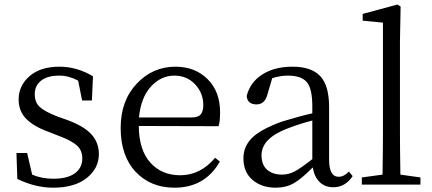

<svg xmlns="http://www.w3.org/2000/svg" viewBox="-20 -827 1934 860"><path d="M238.3 -304.7 277.3 -291Q355.5 -262.7 389.2 -225.6Q422.9 -188.5 422.9 -136.7Q422.9 -73.2 368.7 -29.8Q314.5 13.7 217.8 13.7Q138.7 13.7 57.6 -25.4L53.7 -141.6H101.6L124 -44.9Q167 -26.4 217.8 -26.4Q282.2 -26.4 315.4 -50.8Q348.6 -75.2 348.6 -117.2Q348.6 -153.3 325.2 -174.8Q301.8 -196.3 245.1 -217.8L195.3 -237.3Q130.9 -260.7 97.2 -294.9Q63.5 -329.1 63.5 -381.8Q63.5 -443.4 112.3 -485.8Q161.1 -528.3 246.1 -528.3Q324.2 -528.3 396.5 -485.4L391.6 -377H347.7L330.1 -465.8Q288.1 -488.3 246.1 -488.3Q192.4 -488.3 164.1 -465.8Q135.7 -443.4 135.7 -405.3Q135.7 -368.2 158.2 -347.7Q180.7 -327.1 238.3 -304.7Z M602.5 -300.8H836.9Q868.2 -300.8 879.4 -314.9Q890.6 -329.1 890.6 -355.5Q890.6 -410.2 854 -449.2Q817.4 -488.3 760.7 -488.3Q701.2 -488.3 656.2 -439.5Q611.3 -390.6 602.5 -300.8ZM959 -261.7 601.6 -262.7Q602.5 -155.3 653.3 -98.6Q704.1 -42 787.1 -42Q877.9 -42 943.4 -120.1L964.8 -103.5Q898.4 13.7 761.7 13.7Q654.3 13.7 587.4 -57.6Q520.5 -128.9 520.5 -253.9Q520.5 -376 592.3 -452.1Q664.1 -528.3 765.6 -528.3Q853.5 -528.3 909.7 -472.7Q965.8 -417 965.8 -324.2Q965.8 -282.2 959 -261.7Z M1378.9 -114.3V-287.1Q1318.4 -271.5 1266.6 -251Q1151.4 -207 1151.4 -131.8Q1151.4 -88.9 1176.3 -66.9Q1201.2 -44.9 1243.2 -44.9Q1273.4 -44.9 1300.8 -59.6Q1328.1 -74.2 1378.9 -114.3ZM1543 -58.6 1559.6 -38.1Q1526.4 11.7 1472.7 11.7Q1435.5 11.7 1411.6 -11.7Q1387.7 -35.2 1380.9 -77.1Q1332 -27.3 1296.9 -6.8Q1261.7 13.7 1214.8 13.7Q1152.3 13.7 1111.3 -21Q1070.3 -55.7 1070.3 -118.2Q1070.3 -170.9 1108.9 -209.5Q1147.5 -248 1245.1 -283.2Q1333 -309.6 1378.9 -319.3V-350.6Q1378.9 -430.7 1354 -459.5Q1329.1 -488.3 1269.5 -488.3Q1234.4 -488.3 1199.2 -476.6L1177.7 -403.3Q1166 -359.4 1128.9 -359.4Q1087.9 -359.4 1085 -397.5Q1100.6 -459 1155.3 -493.7Q1210 -528.3 1290 -528.3Q1375 -528.3 1414.6 -485.8Q1454.1 -443.4 1454.1 -347.7V-111.3Q1454.1 -35.2 1497.1 -35.2Q1520.5 -35.2 1543 -58.6Z M1773.4 -44.9 1863.3 -32.2V0H1600.6V-32.2L1693.4 -44.9Q1695.3 -162.1 1695.3 -227.5V-725.6L1604.5 -734.4V-764.6L1759.8 -806.6L1774.4 -797.9L1771.5 -643.6V-227.5Q1771.5 -162.1 1773.4 -44.9Z"/></svg>

Font: Bpmf Zihi Serif Regular
Style: Regular
Weight: 400
Foundry: But Ko
Version: Version 1.320